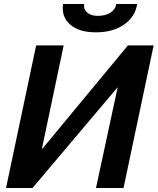

<svg xmlns="http://www.w3.org/2000/svg" viewBox="-20 -936 785 956"><path d="M294 -916H399Q395 -890 414 -873.5Q433 -857 467 -857Q505 -857 530 -873Q555 -889 559 -916H663Q653 -852 597.5 -813.5Q542 -775 458 -775Q374 -775 329.5 -813.5Q285 -852 294 -916ZM10 0 160 -710H297L188 -192L617 -710H745L595 0H458L566 -502L142 0Z"/></svg>

Font: Raleway-v4020
Style: Bold Italic
Weight: 700
Italic angle: -12°
Designer: Matt McInerney, Pablo Impallari, Rodrigo Fuenzalida
Foundry: Matt McInerney, Pablo Impallari, Rodrigo Fuenzalida
Version: Version 4.020;PS 004.020;hotconv 1.0.88;makeotf.lib2.5.64775